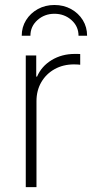

<svg xmlns="http://www.w3.org/2000/svg" viewBox="-20 -769 378 789"><path d="M85.9 0V-541H128.9V-454.1H132.3Q150.4 -496.6 192.1 -522Q233.9 -547.4 287.6 -547.4Q293.5 -547.4 298.8 -547.4Q304.2 -547.4 309.6 -546.9V-502.9Q306.6 -503.4 299.8 -503.9Q293 -504.4 284.2 -504.4Q239.7 -504.4 204.8 -485.1Q169.9 -465.8 149.9 -431.6Q129.9 -397.5 129.9 -353V0ZM203.6 -748.5Q241.7 -748.5 272.2 -731.7Q302.7 -714.8 320.3 -686.3Q337.9 -657.7 337.9 -622.1H302.7Q302.7 -660.6 273.7 -686.5Q244.6 -712.4 203.6 -712.4Q163.1 -712.4 134 -686.5Q105 -660.6 105 -622.1H69.3Q69.3 -657.7 87.2 -686.3Q105 -714.8 135.5 -731.7Q166 -748.5 203.6 -748.5Z"/></svg>

Font: Inter 17pt ExtraLight
Style: Regular
Weight: 250
Version: Version 4.001;git-66647c0bb